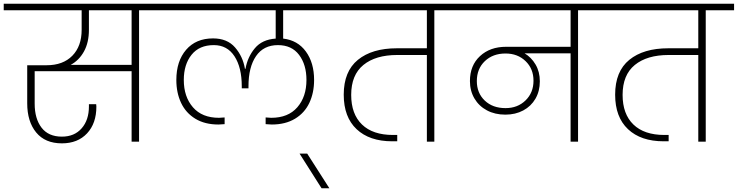

<svg xmlns="http://www.w3.org/2000/svg" viewBox="-52 -760 3958 1030"><path d="M846 -705H694V0H654V-378H134V-204Q134 -123 171 -75Q208 -27 280 -27Q347 -27 386 -71.5Q425 -116 425 -189V-201H464Q465 -196 465 -188Q465 -98 415 -44.5Q365 9 280 9Q190 9 142 -49.5Q94 -108 94 -206V-410H198Q286 -410 336 -461Q386 -512 386 -600V-705H-32V-740H846ZM654 -705H425V-600Q425 -532 398.5 -484Q372 -436 327 -412H654Z M1467 -705V-553Q1545 -544 1589 -483.5Q1633 -423 1633 -331Q1633 -262 1607.5 -208Q1582 -154 1530.5 -123Q1479 -92 1406 -92Q1395 -92 1373 -94V-130Q1395 -128 1403 -128Q1494 -128 1543 -184.5Q1592 -241 1592 -331Q1592 -413 1552.5 -465.5Q1513 -518 1439 -518Q1362 -518 1321.5 -459Q1281 -400 1281 -297V-286H1245V-297Q1245 -398 1206 -458Q1167 -518 1095 -518Q1017 -518 975.5 -466Q934 -414 934 -331Q934 -241 983 -184.5Q1032 -128 1123 -128Q1133 -128 1153 -130V-94Q1131 -92 1120 -92Q1047 -92 996 -123Q945 -154 919.5 -208Q894 -262 894 -331Q894 -432 946.5 -493Q999 -554 1091 -554Q1167 -554 1209 -505.5Q1251 -457 1262 -391H1265Q1276 -454 1315 -501Q1354 -548 1427 -553V-705H782V-740H1744V-705Z M1673 250 1555 64H1596L1715 250Z M2430 -705H2278V0H2238V-465H2079Q1963 -465 1897.5 -411.5Q1832 -358 1832 -251Q1832 -148 1890 -92Q1948 -36 2056 -36H2079V-2H2052Q1930 -2 1861 -67Q1792 -132 1792 -252Q1792 -377 1868 -439Q1944 -501 2077 -501H2238V-705H1680V-740H2430Z M3200 -705H3049V0H3009V-474H2762Q2798 -453 2821 -414Q2844 -375 2844 -324Q2844 -271 2820.5 -230.5Q2797 -190 2755 -167.5Q2713 -145 2659 -145Q2603 -145 2560 -168Q2517 -191 2493 -232Q2469 -273 2469 -325Q2469 -409 2523 -459Q2577 -509 2663 -509H3009V-705H2366V-740H3200ZM2810 -327Q2810 -391 2767.5 -432Q2725 -473 2660 -473Q2592 -473 2549 -432Q2506 -391 2506 -325Q2506 -261 2548.5 -220.5Q2591 -180 2660 -180Q2725 -180 2767.5 -221.5Q2810 -263 2810 -327Z M3886 -705H3734V0H3694V-465H3535Q3419 -465 3353.5 -411.5Q3288 -358 3288 -251Q3288 -148 3346 -92Q3404 -36 3512 -36H3535V-2H3508Q3386 -2 3317 -67Q3248 -132 3248 -252Q3248 -377 3324 -439Q3400 -501 3533 -501H3694V-705H3136V-740H3886Z"/></svg>

Font: Fz Poppins ExtLt
Style: Regular
Weight: 200
Designer: Ninad Kale (Devanagari), Jonny Pinhorn (Latin)
Foundry: Indian Type Foundry
Version: Vit hóa bi Vntype.Com & FontZin.Com